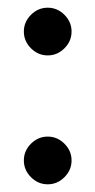

<svg xmlns="http://www.w3.org/2000/svg" viewBox="-20 -464 248 499"><path d="M104 -444Q129 -444 147.5 -425.5Q166 -407 166 -382Q166 -357 147.5 -338.5Q129 -320 104 -320Q79 -320 60.5 -338.5Q42 -357 42 -382Q42 -407 60.5 -425.5Q79 -444 104 -444ZM104 -109Q129 -109 147.5 -90.5Q166 -72 166 -47Q166 -22 147.5 -3.5Q129 15 104 15Q79 15 60.5 -3.5Q42 -22 42 -47Q42 -72 60.5 -90.5Q79 -109 104 -109Z"/></svg>

Font: Podkova
Style: Regular
Weight: 400
Designer: Ilya Yudin
Foundry: Cyreal (www.cyreal.org)
Version: Version 2.103